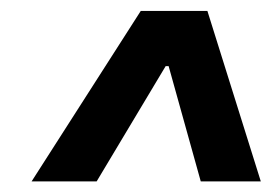

<svg xmlns="http://www.w3.org/2000/svg" viewBox="-20 -731 499 353"><path d="M281.7 -648.4H307.1L300.8 -609.4H275.4ZM38.1 -397.5 238.8 -710.9H361.3L459.5 -397.5H349.1L286.1 -623.5H293L157.7 -397.5Z"/></svg>

Font: Inter Tight
Style: Bold Italic
Weight: 700
Italic angle: -9.39999°
Designer: Rasmus Andersson
Foundry: rsms
Version: Version 3.004